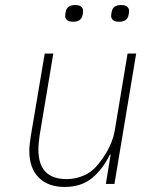

<svg xmlns="http://www.w3.org/2000/svg" viewBox="-20 -728 640 760"><path d="M418 -116H415Q386 -57 343.5 -22.5Q301 12 236 12Q170 12 133 -25.5Q96 -63 96 -131Q96 -145 98 -160Q100 -175 102 -190L157 -516H191L137 -193Q135 -179 133.5 -164Q132 -149 132 -136Q132 -19 244 -19Q279 -19 312.5 -33.5Q346 -48 372 -82Q379 -91 388 -103.5Q397 -116 406 -132.5Q415 -149 422.5 -168.5Q430 -188 434 -210L485 -516H519L433 0H399ZM270 -642Q252 -642 245 -649Q238 -656 238 -664Q238 -668 238.5 -672Q239 -676 240 -681Q245 -708 277 -708Q295 -708 302 -701Q309 -694 309 -686Q309 -682 308.5 -678Q308 -674 307 -669Q302 -642 270 -642ZM452 -642Q434 -642 427 -649Q420 -656 420 -664Q420 -668 420.5 -672Q421 -676 422 -681Q427 -708 459 -708Q477 -708 484 -701Q491 -694 491 -686Q491 -682 490.5 -678Q490 -674 489 -669Q484 -642 452 -642Z"/></svg>

Font: IBM Plex Mono ExtraLight
Style: Italic
Weight: 200
Italic angle: -9°
Monospace: yes
Designer: Mike Abbink, Paul van der Laan, Pieter van Rosmalen
Foundry: Bold Monday
Version: Version 2.3